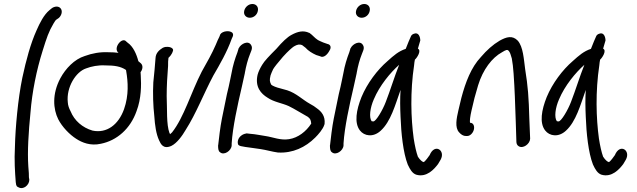

<svg xmlns="http://www.w3.org/2000/svg" viewBox="-20 -729 3194 963"><path d="M72 210C97 225 127 199 127 173V172L125 160C125 151 125 132 122 105C117 30 123 -65 133 -166C141 -267 163 -377 194 -475C214 -539 224 -570 249 -612C256 -624 260 -629 261 -629L262 -630L275 -639C282 -645 287 -654 289 -663C293 -682 281 -696 264 -696C255 -696 245 -692 239 -687L228 -678C200 -655 179 -613 163 -576C134 -512 111 -428 92 -339C70 -233 57 -86 55 4C51 78 55 132 59 185C61 207 66 207 72 210Z M272 -131C292 -92 329 -54 362 -33C391 -14 434 4 486 -8C566 -24 634 -83 665 -172C689 -235 689 -303 686 -351L685 -367C695 -380 699 -399 687 -411L674 -422C665 -457 648 -496 620 -515L613 -521C593 -545 549 -492 571 -467H572L574 -464C559 -466 543 -467 524 -467C482 -469 443 -462 405 -448C353 -432 309 -385 283 -337C240 -257 247 -181 272 -131ZM412 -386C438 -396 473 -403 507 -401H508C554 -401 586 -396 612 -378L613 -372C622 -319 627 -252 602 -181C574 -103 515 -59 444 -74C393 -89 353 -124 334 -171C326 -186 321 -200 320 -216C312 -291 360 -369 412 -386Z M760 -437C758 -401 753 -359 749 -316C746 -261 748 -198 754 -146C757 -101 763 -57 778 -25C786 -8 798 21 839 3C868 -11 894 -48 911 -77C963 -158 1003 -262 1050 -350C1082 -405 1119 -469 1142 -534L1147 -545C1149 -550 1151 -557 1146 -564C1133 -578 1096 -574 1085 -557L1080 -544C1076 -536 1069 -522 1062 -504C1044 -462 1017 -414 992 -370C938 -265 903 -141 843 -65C840 -62 835 -58 833 -56L831 -60V-62H830C814 -105 819 -181 816 -247C816 -297 819 -349 823 -398C823 -416 823 -426 825 -439C829 -443 843 -455 848 -476C850 -485 838 -494 819 -494C812 -494 806 -494 796 -489C780 -479 761 -464 760 -437Z M1233 -640C1252 -640 1269 -654 1273 -673C1278 -693 1266 -709 1246 -709C1226 -709 1209 -693 1205 -675C1200 -655 1214 -640 1233 -640ZM1127 -294C1121 -270 1115 -244 1110 -217L1093 -134C1085 -95 1077 -27 1074 2L1073 3L1074 4C1074 15 1075 29 1083 34C1103 53 1141 27 1142 0V-10C1147 -90 1171 -200 1193 -294C1199 -319 1203 -341 1208 -362V-363C1214 -397 1223 -431 1234 -458L1241 -476C1245 -486 1244 -496 1240 -502C1226 -529 1188 -509 1178 -488L1177 -487L1171 -467C1159 -436 1148 -401 1141 -361C1136 -340 1133 -318 1127 -294Z M1608 -108C1612 -147 1592 -170 1569 -186C1561 -193 1548 -201 1535 -208C1497 -229 1467 -261 1421 -276L1385 -286C1368 -290 1346 -298 1340 -305C1333 -320 1331 -326 1337 -351C1340 -359 1344 -370 1350 -382C1355 -391 1373 -414 1399 -444C1425 -473 1445 -490 1454 -496C1471 -506 1482 -508 1495 -503L1512 -490C1526 -474 1546 -462 1566 -453L1585 -447C1603 -436 1623 -456 1633 -476C1640 -486 1643 -505 1621 -509L1601 -516C1590 -521 1579 -525 1572 -530C1558 -539 1548 -553 1532 -564H1531C1502 -578 1473 -571 1442 -554C1421 -543 1396 -519 1366 -484C1331 -449 1306 -423 1295 -404C1284 -386 1276 -369 1272 -354C1258 -293 1289 -259 1322 -239C1354 -217 1395 -212 1428 -197C1459 -182 1491 -161 1524 -143C1537 -133 1539 -127 1541 -109C1515 -69 1475 -38 1430 -31C1386 -24 1351 -41 1310 -47C1288 -50 1263 -56 1234 -58L1217 -60C1215 -60 1199 -56 1193 -51C1173 -38 1169 -16 1175 -3C1179 1 1185 4 1194 5L1210 8C1236 11 1264 16 1288 19C1315 23 1345 32 1374 36H1375C1448 40 1512 10 1561 -39C1577 -55 1600 -81 1607 -104Z M1794 -640C1813 -640 1830 -654 1834 -673C1839 -693 1827 -709 1807 -709C1787 -709 1770 -693 1766 -675C1761 -655 1775 -640 1794 -640ZM1688 -294C1682 -270 1676 -244 1671 -217L1654 -134C1646 -95 1638 -27 1635 2L1634 3L1635 4C1635 15 1636 29 1644 34C1664 53 1702 27 1703 0V-10C1708 -90 1732 -200 1754 -294C1760 -319 1764 -341 1769 -362V-363C1775 -397 1784 -431 1795 -458L1802 -476C1806 -486 1805 -496 1801 -502C1787 -529 1749 -509 1739 -488L1738 -487L1732 -467C1720 -436 1709 -401 1702 -361C1697 -340 1694 -318 1688 -294Z M2076 -485C2080 -498 2084 -514 2088 -526C2088 -542 2080 -569 2057 -560C2050 -558 2045 -554 2042 -549C2036 -536 2024 -508 2015 -484C1979 -472 1955 -451 1923 -422C1873 -379 1822 -312 1793 -242C1767 -177 1756 -113 1785 -75C1807 -46 1852 -39 1889 -73C1940 -119 1962 -202 1989 -278C1986 -234 1987 -187 1989 -143C1992 -61 2002 37 2025 96C2037 122 2048 140 2067 147C2120 163 2158 119 2177 94L2190 72C2216 25 2160 -12 2135 49L2121 68C2117 73 2107 85 2104 84L2103 83H2102C2098 82 2087 74 2076 57C2068 35 2061 4 2055 -34C2041 -136 2037 -270 2057 -402C2058 -413 2059 -421 2061 -430C2070 -437 2096 -475 2076 -485ZM1982 -404C1958 -344 1938 -277 1915 -218C1900 -178 1865 -118 1852 -120C1851 -120 1848 -120 1844 -121C1830 -140 1836 -188 1855 -231C1884 -300 1938 -365 1982 -404Z M2283 -65C2292 -55 2302 -47 2317 -47H2324C2338 -47 2353 -62 2357 -80C2361 -98 2353 -113 2339 -113H2338C2335 -120 2338 -145 2345 -175L2360 -238C2366 -258 2371 -278 2378 -301C2402 -380 2448 -440 2498 -467C2518 -479 2525 -483 2533 -472C2538 -466 2542 -454 2547 -436C2551 -415 2554 -389 2556 -360C2562 -274 2563 -224 2567 -114L2570 -18C2570 -9 2574 0 2581 4C2603 19 2638 -7 2639 -33L2635 -131C2632 -243 2628 -295 2614 -382C2607 -434 2604 -494 2577 -525C2550 -553 2520 -544 2486 -525C2452 -505 2421 -477 2392 -443C2343 -391 2315 -317 2294 -238L2279 -175C2270 -136 2260 -89 2283 -65Z M3005 -485C3009 -498 3013 -514 3017 -526C3017 -542 3009 -569 2986 -560C2979 -558 2974 -554 2971 -549C2965 -536 2953 -508 2944 -484C2908 -472 2884 -451 2852 -422C2802 -379 2751 -312 2722 -242C2696 -177 2685 -113 2714 -75C2736 -46 2781 -39 2818 -73C2869 -119 2891 -202 2918 -278C2915 -234 2916 -187 2918 -143C2921 -61 2931 37 2954 96C2966 122 2977 140 2996 147C3049 163 3087 119 3106 94L3119 72C3145 25 3089 -12 3064 49L3050 68C3046 73 3036 85 3033 84L3032 83H3031C3027 82 3016 74 3005 57C2997 35 2990 4 2984 -34C2970 -136 2966 -270 2986 -402C2987 -413 2988 -421 2990 -430C2999 -437 3025 -475 3005 -485ZM2911 -404C2887 -344 2867 -277 2844 -218C2829 -178 2794 -118 2781 -120C2780 -120 2777 -120 2773 -121C2759 -140 2765 -188 2784 -231C2813 -300 2867 -365 2911 -404Z"/></svg>

Font: Stray Cat
Style: ExBdCnObl
Weight: 800
Version: Version 1.0